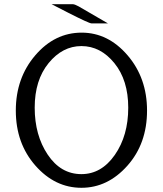

<svg xmlns="http://www.w3.org/2000/svg" viewBox="-20 -871 776 913"><path d="M55.2 -345.2Q55.2 -500 147.7 -607.9Q240.2 -715.8 368.2 -715.8Q494.1 -715.8 586.7 -607.9Q679.2 -500 679.2 -345.2Q679.2 -188 585.7 -83Q492.2 22 367.2 22Q241.2 22 148.2 -83.7Q55.2 -189.5 55.2 -345.2ZM367.2 -43Q462.4 -43 526.1 -134.5Q589.8 -226.1 589.8 -358.9Q589.8 -489.7 523.9 -570.8Q458 -651.9 367.2 -651.9Q277.3 -651.9 211.2 -571Q145 -490.2 145 -359.1Q145 -228 207 -135.5Q269 -43 367.2 -43ZM225.1 -851.1H325.2Q335 -851.1 354 -840.6Q373 -830.1 493.2 -759.8H415Q403.8 -759.8 303.2 -811Q255.9 -835 225.1 -851.1Z"/></svg>

Font: CMU Sans Serif
Style: Medium
Weight: 500
Version: Version 0.7.0